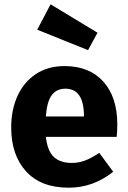

<svg xmlns="http://www.w3.org/2000/svg" viewBox="-20 -855 594 892"><path d="M522 -219H193Q201 -152 231 -125Q261 -98 314 -98Q346 -98 376 -109.5Q406 -121 441 -145L506 -57Q413 17 299 17Q170 17 101 -59Q32 -135 32 -263Q32 -344 61 -408.5Q90 -473 146 -510.5Q202 -548 280 -548Q395 -548 460 -476Q525 -404 525 -276Q525 -243 522 -219ZM370 -321Q368 -443 284 -443Q243 -443 220.5 -413Q198 -383 193 -314H370ZM433 -703 389 -622 153 -717 215 -835Z"/></svg>

Font: Fira Sans BGR
Style: Bold
Weight: 700
Designer: bBox Type GmbH & Carrois Corporate GbR & Edenspiekermann AG
Foundry: bBox Type GmbH & Carrois Corporate GbR & Edenspiekermann AG
Version: Version 4.301